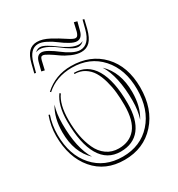

<svg xmlns="http://www.w3.org/2000/svg" viewBox="-167 -828 850 915"><g transform="rotate(-30 258.0 -370.0)"><path d="M362.3 -613.3Q349.1 -598.6 331.5 -598.6Q316.9 -598.6 294.9 -611.6Q272.9 -624.5 253.4 -640.1Q233.9 -655.8 209 -668.7Q184.1 -681.6 164.6 -681.6Q153.3 -681.6 143.6 -677.2Q155.3 -689.5 170.9 -689.5Q184.6 -689.5 206.5 -676.8Q228.5 -664.1 248.5 -648.4Q268.6 -632.8 293.7 -620.1Q318.8 -607.4 338.9 -607.4Q351.6 -607.4 362.3 -613.3ZM387.7 -707 375.5 -660.6Q366.2 -625 338.9 -625Q324.2 -625 301.5 -637.7Q278.8 -650.4 258.8 -666Q238.8 -681.6 214.1 -694.3Q189.5 -707 170.9 -707Q125 -707 106.4 -639.2L93.8 -592.3L85.4 -594.2L97.2 -641.1Q107.4 -682.1 125.5 -700.2Q143.6 -718.3 170.9 -718.3Q200.7 -718.3 236.6 -699Q272.5 -679.7 300.8 -660.6Q329.1 -641.6 339.8 -641.6Q343.8 -641.6 346.7 -642.8Q349.6 -644 353.3 -649.4Q356.9 -654.8 359.9 -664.6L370.6 -711.4ZM421.4 -699.2 410.2 -652.3Q398.4 -607.9 379.4 -589.1Q360.4 -570.3 332 -570.3Q308.1 -570.3 280 -582.5Q252 -594.7 231.4 -609.6Q210.9 -624.5 191.2 -636.7Q171.4 -648.9 163.1 -648.9Q157.2 -648.9 154.1 -646Q150.9 -643.1 147.5 -630.9L136.2 -582L119.1 -585.9L131.3 -632.8Q140.1 -664.6 164.6 -664.6Q178.7 -664.6 200.9 -651.6Q223.1 -638.7 243.2 -622.8Q263.2 -606.9 287.8 -594Q312.5 -581.1 331.5 -581.1Q381.8 -581.1 400.9 -654.8L413.1 -701.7ZM45.4 -389.6 51.8 -387.2Q35.2 -339.8 35.2 -284.2Q35.2 -173.8 95 -106.7Q154.8 -39.6 253.4 -39.6Q352.1 -39.6 412.1 -106.7Q472.2 -173.8 472.2 -284.2Q472.2 -394.5 412.1 -461.7Q352.1 -528.8 253.4 -528.8Q167.5 -528.8 110.4 -477.1L106 -481.4Q167.5 -537.6 253.4 -537.6Q359.9 -537.6 424.8 -469Q489.7 -400.4 489.7 -284.2Q489.7 -167 424.3 -94.5Q358.9 -22 253.4 -22Q148.9 -22 87.6 -94Q26.4 -166 26.4 -284.2Q26.4 -336.4 45.4 -389.6ZM250 -496.1V-502.4Q323.2 -502.4 361.6 -437.5Q399.9 -372.6 399.9 -249Q399.9 -159.7 363.3 -112.5Q326.7 -65.4 256.8 -65.4Q183.6 -65.4 145.3 -130.4Q106.9 -195.3 106.9 -318.8Q106.9 -405.3 142.1 -453.1L147.5 -448.7Q115.7 -406.2 115.7 -318.8Q115.7 -272.9 123 -232.9Q130.4 -192.9 146.2 -158.2Q162.1 -123.5 190.4 -103.3Q218.8 -83 256.8 -83Q315.9 -83 349.1 -123Q382.3 -163.1 382.3 -249Q382.3 -286.1 378.9 -319.1Q375.5 -352.1 366.2 -385.5Q356.9 -418.9 342.5 -442.6Q328.1 -466.3 304.4 -481.2Q280.8 -496.1 250 -496.1ZM412.1 -150.9Q426.3 -193.4 426.3 -249Q426.3 -382.8 381.3 -455.1Q445.8 -394.5 445.8 -284.2Q445.8 -205.6 412.1 -150.9ZM94.7 -417.5Q81.1 -376.5 81.1 -318.8Q81.1 -185.1 125.5 -113.3Q61 -173.8 61 -284.2Q61 -362.8 94.7 -417.5Z"/></g></svg>

Font: FoglihtenNo03
Style: Regular
Weight: 500
Version: Version 0.59